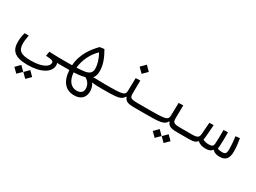

<svg xmlns="http://www.w3.org/2000/svg" viewBox="-47 -1213 3024 2268"><g transform="rotate(30 1465.0 -79.0)"><path d="M252.4 196.8C438.5 196.8 550.3 125.5 550.3 31.2C550.3 20 547.9 9.8 543.9 1C555.2 1.5 567.4 2 580.1 2C616.7 2 633.3 -8.3 633.3 -33.7C633.3 -54.7 621.1 -63 585.9 -63C535.6 -63 459 -64 399.4 -67.9L388.7 -6.8C476.1 -1.5 492.7 7.3 492.7 32.7C492.7 82 418 133.3 259.3 133.3C119.6 133.3 79.6 96.7 79.6 2.9C79.6 -35.6 85.4 -70.3 92.8 -110.8H36.6C23.9 -68.4 18.1 -23.4 18.1 18.1C18.1 135.7 76.7 196.8 252.4 196.8ZM190.4 353 250.5 293.5 190.4 232.9 130.4 293.5ZM312.5 353 372.6 293.5 312.5 232.9 252.4 293.5Z M907.7 233.4C998 233.4 1050.8 183.1 1050.8 98.6C1050.8 68.8 1042 24.4 1017.6 -6.3C1058.6 1 1106.9 2 1166 2C1205.1 2 1217.3 -2.9 1217.3 -34.2C1217.3 -59.6 1204.1 -63 1171.9 -63C1111.8 -63 1055.2 -64 998.5 -65.9C1020.5 -90.8 1029.8 -123.5 1029.8 -164.6C1029.8 -255.9 995.6 -334.5 946.3 -420.4L885.3 -412.1C818.4 -342.3 721.7 -228 711.4 -63.5C676.3 -63 634.8 -63 585.9 -63C565.4 -63 553.7 -58.6 553.7 -33.7C553.7 -5.9 560.1 2 580.1 2C589.8 2 599.1 2 608.4 2C647.5 2 681.2 2 711.4 1.5C721.2 157.7 793.9 233.4 907.7 233.4ZM770.5 -64.9C781.2 -176.3 835.4 -281.7 910.6 -354.5C950.7 -287.1 969.2 -214.8 969.2 -164.6C969.2 -107.9 937.5 -83 874.5 -73.7C845.2 -69.3 812.5 -66.9 770.5 -64.9ZM918 -20.5C972.2 8.8 990.2 57.1 990.2 96.7C990.2 143.6 960.9 170.4 904.8 170.4C834.5 170.4 776.9 113.8 769.5 0C823.7 -2 867.7 -7.3 912.6 -19C914.6 -19.5 916 -20 918 -20.5Z M1166 2C1355.5 2 1418.5 -2.4 1448.2 -60.5H1457C1473.1 -15.1 1505.4 2 1593.3 2H1752C1775.4 2 1791 -4.9 1791 -33.2C1791 -55.2 1782.7 -63 1757.8 -63H1604.5C1502.4 -63 1497.6 -78.1 1497.6 -142.6L1500 -309.6L1438 -307.6L1434.1 -137.7C1432.6 -71.8 1416 -63 1171.9 -63ZM1473.1 -385.7 1535.6 -448.2 1473.1 -511.2 1410.6 -448.2Z M1752 2C1941.4 2 2004.4 -2.4 2034.2 -60.5H2043C2059.1 -15.1 2091.3 2 2179.2 2H2337.9C2361.3 2 2377 -4.9 2377 -33.2C2377 -55.2 2368.7 -63 2343.8 -63H2190.4C2088.4 -63 2083.5 -78.1 2083.5 -142.6L2085.9 -309.6L2023.9 -307.6L2020 -137.7C2018.6 -71.8 2002 -63 1757.8 -63ZM1984.9 191.9 2044.9 132.3 1984.9 71.8 1924.8 132.3ZM2106.9 191.9 2167 132.3 2106.9 71.8 2046.9 132.3Z M2338.9 2C2414.6 2 2436.5 -12.2 2451.2 -32.7H2460.4C2486.8 -7.3 2524.9 2 2566.9 2C2605 2 2637.7 -5.9 2654.8 -32.7H2663.1C2684.6 -7.3 2716.3 2 2759.8 2C2838.4 2 2876.5 -38.1 2876.5 -136.2C2876.5 -187 2871.1 -241.2 2859.4 -308.6L2802.2 -302.7C2810.5 -238.8 2815.4 -187.5 2815.4 -134.8C2815.4 -75.2 2802.2 -60.1 2758.3 -60.1C2734.9 -60.1 2713.9 -63.5 2694.8 -72.3C2696.8 -83.5 2698.2 -95.2 2698.7 -105.5C2702.6 -157.7 2703.1 -232.9 2702.1 -297.9L2643.1 -295.9C2643.1 -228 2642.6 -152.8 2638.7 -107.9C2635.7 -71.8 2620.1 -60.1 2575.2 -60.1C2548.8 -60.1 2518.1 -65.4 2495.1 -79.1C2497.6 -92.3 2499.5 -107.9 2501.5 -125C2506.8 -179.7 2510.3 -229 2513.7 -286.6L2455.6 -285.6C2451.7 -225.6 2448.2 -180.7 2443.4 -124C2439 -79.1 2422.4 -63 2343.8 -63Z"/></g></svg>

Font: Cascadia Code Light
Style: Regular
Weight: 300
Monospace: yes
Designer: Aaron Bell
Foundry: Saja Typeworks
Version: Version 2404.023